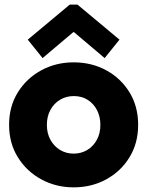

<svg xmlns="http://www.w3.org/2000/svg" viewBox="-20 -806 640 834"><path d="M299.8 7.8Q223.1 7.8 159.4 -26.9Q95.7 -61.5 57.6 -122.8Q19.5 -184.1 19.5 -263.7Q19.5 -343.8 57.6 -405Q95.7 -466.3 159.4 -500.7Q223.1 -535.2 299.8 -535.2Q377.9 -535.2 441.4 -500.7Q504.9 -466.3 542.5 -405Q580.1 -343.8 580.1 -263.7Q580.1 -184.1 542.5 -122.8Q504.9 -61.5 441.4 -26.9Q377.9 7.8 299.8 7.8ZM299.8 -138.7Q332.5 -138.7 358.9 -154.5Q385.3 -170.4 400.6 -198.5Q416 -226.6 416 -263.7Q416 -299.3 401.4 -327.6Q386.7 -356 360.8 -372.3Q335 -388.7 300.8 -388.7Q267.6 -388.7 241 -372.8Q214.4 -356.9 199 -328.6Q183.6 -300.3 183.6 -263.7Q183.6 -226.6 199.2 -198.5Q214.8 -170.4 241.2 -154.5Q267.6 -138.7 299.8 -138.7ZM165 -553.7 100.6 -633.8 283.2 -786.1H316.4L499 -633.8L434.6 -553.7L301.8 -666H297.9Z"/></svg>

Font: Reddit Sans Black
Style: Regular
Weight: 900
Version: Version 1.014